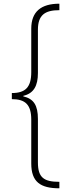

<svg xmlns="http://www.w3.org/2000/svg" viewBox="-20 -852 398 1038"><path d="M44 -349V-316C117 -316 149 -286 149 -205V32C149 131 198 166 301 166V131C217 131 185 108 185 26V-209C185 -283 162 -318 106 -331V-334C163 -347 185 -389 185 -457V-691C185 -770 222 -797 301 -797V-832C202 -832 149 -789 149 -697V-462C149 -380 117 -349 44 -349Z"/></svg>

Font: Noto Sans Devanagari UI SemiCondensed ExtraLight
Style: Regular
Weight: 200
Width: 4
Designer: Jelle Bosma - Monotype Design Team
Foundry: Monotype Imaging Inc.
Version: Version 2.004